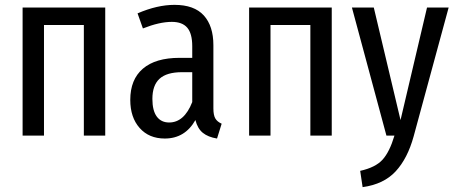

<svg xmlns="http://www.w3.org/2000/svg" viewBox="-20 -558 1876 790"><path d="M325 -455H161V0H73V-527H413V0H325Z M892 -49 873 12Q836 6 814.5 -11.5Q793 -29 784 -64Q741 12 658 12Q593 12 554.5 -31.5Q516 -75 516 -147Q516 -231 568 -275.5Q620 -320 719 -320H771V-368Q771 -420 750.5 -444Q730 -468 687 -468Q636 -468 568 -441L546 -503Q627 -538 698 -538Q779 -538 818.5 -494.5Q858 -451 858 -372V-112Q858 -84 866 -70.5Q874 -57 892 -49ZM771 -138V-261H729Q666 -261 636.5 -234Q607 -207 607 -151Q607 -103 625 -78.5Q643 -54 676 -54Q738 -54 771 -138Z M1257 -455H1093V0H1005V-527H1345V0H1257Z M1682 3Q1657 94 1608 147Q1559 200 1472 212L1462 145Q1525 131 1554 99Q1583 67 1603 0H1570L1428 -527H1518L1628 -64L1737 -527H1826Z"/></svg>

Font: Fira Sans Compressed
Style: Regular
Weight: 400
Width: 1
Designer: bBox Type GmbH & Carrois Corporate GbR & Edenspiekermann AG
Foundry: bBox Type GmbH & Carrois Corporate GbR & Edenspiekermann AG
Version: Version 4.301